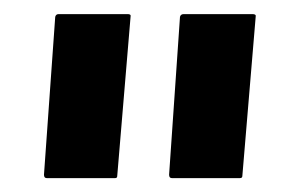

<svg xmlns="http://www.w3.org/2000/svg" viewBox="-20 -716 431 275"><path d="M145 -460.9H46.9Q43 -460.9 43 -465.8L59.1 -691.9Q60.1 -695.8 64 -695.8H163.1Q168 -695.8 167 -691.9L147.9 -463.9Q147.9 -460.9 145 -460.9ZM323.7 -460.9H226.1Q222.2 -460.9 222.2 -465.8L237.8 -691.9Q238.8 -695.8 243.2 -695.8H341.8Q347.2 -695.8 346.2 -691.9L327.1 -463.9Q327.1 -460.9 323.7 -460.9Z"/></svg>

Font: Bayon
Style: Regular
Weight: 400
Designer: Danh Hong
Version: Version 8.001; ttfautohint (v1.8.3)